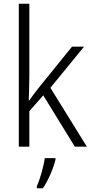

<svg xmlns="http://www.w3.org/2000/svg" viewBox="-20 -780 485 1021"><path d="M136 -373V-760H80V0H136V-189L210 -273L378 0H442L248 -313L427 -532H363L185 -312C168 -291 150 -266 135 -245H133C134 -288 136 -331 136 -373ZM275 69V61H218C213 103 191 178 176 211V221H208C238 177 264 115 275 69Z"/></svg>

Font: Noto Sans Telugu SemiCondensed Light
Style: Regular
Weight: 300
Width: 4
Designer: Jelle Bosma - Monotype Design Team
Foundry: Monotype Imaging Inc.
Version: Version 2.005